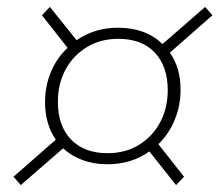

<svg xmlns="http://www.w3.org/2000/svg" viewBox="-20 -577 633 554"><path d="M511 -67 488 -43 411 -140Q359 -103 290 -103Q251 -103 218.5 -115Q186 -127 162 -149L40 -43L19 -67L141 -174Q110 -219 110 -282Q110 -329 127 -369.5Q144 -410 175 -439L101 -533L124 -557L201 -461Q253 -497 321 -497Q400 -497 449 -450L572 -557L593 -533L470 -425Q501 -382 501 -318Q501 -272 484 -231Q467 -190 437 -161ZM321 -465Q270 -465 230.5 -441Q191 -417 169 -376Q147 -335 147 -283Q147 -214 185 -174.5Q223 -135 290 -135Q342 -135 381 -159Q420 -183 442 -224Q464 -265 464 -317Q464 -386 426.5 -425.5Q389 -465 321 -465Z"/></svg>

Font: Inria Serif Light
Style: Italic
Weight: 300
Italic angle: -10°
Designer: Black Foundry Team
Foundry: Black Foundry
Version: Version 1.000; ttfautohint (v1.8.3)